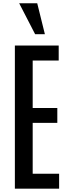

<svg xmlns="http://www.w3.org/2000/svg" viewBox="-20 -1133 413 1153"><path d="M69.3 0V-859.4H332.5V-769.5H176.3V-484.4H324.2V-395H176.3V-89.8H335V0ZM190.9 -927.7 95.2 -1113.3H203.6L249.5 -927.7Z"/></svg>

Font: Antonio Medium
Style: Regular
Weight: 500
Designer: Vernon Adams
Foundry: Vernon Adams
Version: Version 1.002